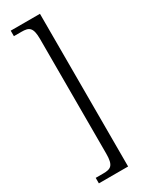

<svg xmlns="http://www.w3.org/2000/svg" viewBox="-230 -799 746 967"><g transform="rotate(-30 143.0 -316.0)"><path d="M31 128H201V-760H31V-728H75C119 -728 138 -718 138 -649V17C138 86 119 96 75 96H31Z"/></g></svg>

Font: Noto Serif Myanmar Condensed Light
Style: Regular
Weight: 300
Width: 3
Designer: Ben Mitchell and the Monotype Design Team
Foundry: Monotype Imaging Inc.
Version: Version 2.106